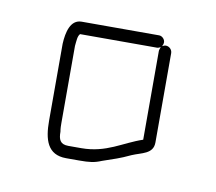

<svg xmlns="http://www.w3.org/2000/svg" viewBox="-41 -681 363 322"><g transform="rotate(10 140.5 -520.0)"><path d="M111 -426H89C75 -426 72 -434 72 -447C71 -453 71 -458 71 -462V-593C72 -602 72 -610 76 -614H207C209 -614 211 -615 213 -616C212 -613 211 -611 211 -609V-458C178 -447 154 -426 111 -426ZM207 -635H75C56 -635 51 -613 50 -593V-462C50 -430 57 -405 89 -405H111C129 -405 137 -406 149 -411C169 -418 177 -420 196 -429C212 -436 232 -437 232 -457V-609C232 -615 227 -620 221 -620C219 -620 217 -619 215 -618C216 -620 217 -622 217 -625C217 -630 212 -635 207 -635Z"/></g></svg>

Font: Electronic
Style: Thn
Weight: 100
Version: Version 1.011